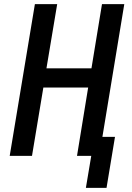

<svg xmlns="http://www.w3.org/2000/svg" viewBox="-20 -755 640 930"><path d="M396 155 422 0H353L407 -331H190L135 0H27L149 -735H257L205 -424H423L474 -735H582L476 -92H537L496 155Z"/></svg>

Font: Iosevka Curly SmBdExObl
Style: Regular
Weight: 600
Width: 7
Italic angle: -9°
Monospace: yes
Designer: Belleve Invis
Foundry: Belleve Invis
Version: Version 11.1.0; ttfautohint (v1.8.3)